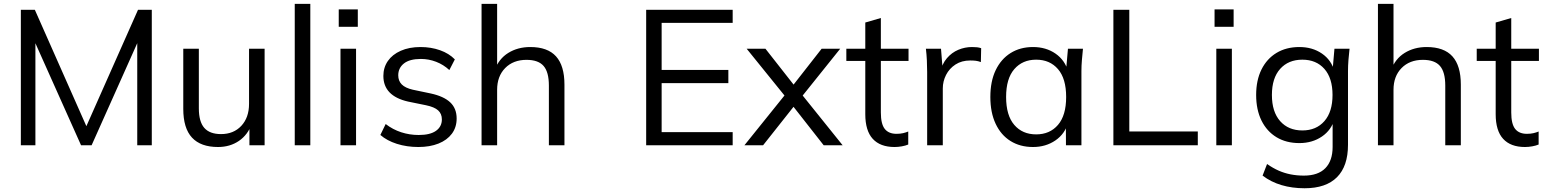

<svg xmlns="http://www.w3.org/2000/svg" viewBox="-20 -756 8047 999"><path d="M88.5 0V-705H161.3L444.1 -66.3H414.7L698.1 -705H769.8V0H694.1V-597.8H723.8L456.6 0H401.8L134.1 -598.3H164.2V0Z M1114.4 8.9Q1024.5 8.9 979.1 -39.9Q933.6 -88.8 933.6 -189.6V-502.3H1014.6V-192.2Q1014.6 -122.9 1042.9 -90.6Q1071.2 -58.3 1130 -58.3Q1195.6 -58.3 1235.7 -101.3Q1275.8 -144.4 1275.8 -215.8V-502.3H1356.8V0H1277.8V-113.1H1290.7Q1269.8 -54.8 1223.3 -22.9Q1176.7 8.9 1114.4 8.9Z M1513.6 0V-736H1594.6V0Z M1751.6 0V-502.3H1832.6V0ZM1742.5 -616.4V-707.2H1841.7V-616.4Z M2156.9 8.9Q2096.7 8.9 2044.8 -7.6Q1993 -24.2 1959.1 -53.8L1986.7 -110.7Q2023.7 -82.1 2067.5 -67.8Q2111.4 -53.6 2158.4 -53.6Q2218 -53.6 2248.5 -75.3Q2279.1 -97.1 2279.1 -134.6Q2279.1 -163.9 2259.7 -181.7Q2240.2 -199.4 2196.1 -208.5L2103 -227.5Q2039 -242.1 2006.8 -275.5Q1974.7 -309 1974.7 -360.8Q1974.7 -404.7 1998 -438.5Q2021.4 -472.4 2065.2 -491.8Q2109 -511.3 2168.2 -511.3Q2222.6 -511.3 2269.5 -494.7Q2316.3 -478.1 2346.6 -447L2318 -391.5Q2287.6 -419.7 2249.2 -434.5Q2210.8 -449.3 2170.1 -449.3Q2111.2 -449.3 2081.6 -425.7Q2052.1 -402.2 2052.1 -364.2Q2052.1 -335.3 2070.3 -316.8Q2088.5 -298.3 2128 -289.2L2221.1 -269.7Q2288.6 -255.1 2322.3 -223.7Q2356 -192.2 2356 -139.4Q2356 -93.6 2331.2 -60.3Q2306.3 -26.9 2261.5 -9Q2216.6 8.9 2156.9 8.9Z M2485.6 0V-736H2566.6V-390.7H2553.7Q2575.1 -450 2624.7 -480.7Q2674.3 -511.3 2738.9 -511.3Q2829.4 -511.3 2873.2 -462.6Q2916.9 -414 2916.9 -315.8V0H2835.9V-310.8Q2835.9 -381 2808.4 -412.8Q2780.8 -444.6 2719.6 -444.6Q2650.4 -444.6 2608.5 -401.9Q2566.6 -359.3 2566.6 -288.6V0Z M3342.1 0V-705H3792.2V-636.9H3422.6V-392H3769.7V-323.4H3422.6V-68.6H3792.2V0Z M3853.2 0 4078.1 -279.5V-238.9L3865.1 -502.3H3962.8L4123.7 -297.3H4094.6L4255 -502.3H4351.6L4141.7 -240.5V-277.3L4364.5 0H4265.9L4094.1 -219H4123.7L3950.3 0Z M4634.5 8.9Q4559.9 8.9 4521 -33.6Q4482.2 -76 4482.2 -162.1V-439.1H4383.6V-502.3H4482.2V-638.8L4563.2 -662.3V-502.3H4707.2V-439.1H4563.2V-170.6Q4563.2 -111.2 4583.4 -85.4Q4603.7 -59.7 4644.5 -59.7Q4664.1 -59.7 4678.9 -63.2Q4693.7 -66.7 4705.7 -71.7V-4Q4691.8 1.9 4672.4 5.4Q4653 8.9 4634.5 8.9Z M4804.1 0V-381.3Q4804.1 -411.2 4802.6 -442.1Q4801.1 -472.9 4797.6 -502.3H4876.2L4885.9 -379.7L4871.8 -379.2Q4881.8 -423.9 4906.9 -453.2Q4932 -482.5 4966.2 -496.9Q5000.5 -511.3 5037.3 -511.3Q5052.1 -511.3 5063.4 -510.1Q5074.7 -508.8 5085.1 -505.3L5083.6 -433Q5069.4 -438.3 5056.9 -439.8Q5044.5 -441.3 5028.2 -441.3Q4983.6 -441.3 4951.5 -420.4Q4919.3 -399.4 4902.4 -366.1Q4885.5 -332.8 4885.5 -296V0Z M5354.9 8.9Q5287.8 8.9 5237.8 -22.3Q5187.8 -53.5 5160.4 -112Q5132.9 -170.5 5132.9 -251.4Q5132.9 -332.9 5160.6 -390.8Q5188.4 -448.8 5238.4 -480.1Q5288.4 -511.3 5354.9 -511.3Q5422.6 -511.3 5472.2 -476.9Q5521.7 -442.5 5537.7 -383.1H5526.2L5536.7 -502.3H5614.8Q5611.8 -472.9 5609.3 -443.6Q5606.8 -414.2 5606.8 -385.9V0H5526.3L5525.8 -118.3H5537.3Q5521.3 -59.4 5471.2 -25.2Q5421.1 8.9 5354.9 8.9ZM5371.3 -56.8Q5442.5 -56.8 5484.9 -106.3Q5527.3 -155.7 5527.3 -251.4Q5527.3 -347.1 5484.9 -396.3Q5442.5 -445.5 5371.3 -445.5Q5300.1 -445.5 5257.5 -396.3Q5214.9 -347.1 5214.9 -251.4Q5214.9 -155.7 5257.3 -106.3Q5299.7 -56.8 5371.3 -56.8Z M5773.1 0V-705H5855.9V-71.9H6212.3V0Z M6308.6 0V-502.3H6389.6V0ZM6299.5 -616.4V-707.2H6398.7V-616.4Z M6767.9 223.5Q6702.7 223.5 6647.7 207.1Q6592.8 190.8 6549.4 157.7L6572.7 97.4Q6603.8 119 6633.7 132.1Q6663.7 145.2 6695.9 151.4Q6728.1 157.7 6764.2 157.7Q6838.4 157.7 6876.1 118.9Q6913.8 80.2 6913.8 8.3V-139.3H6924.3Q6908.3 -79.8 6858.2 -45.7Q6808.1 -11.5 6740.9 -11.5Q6672.4 -11.5 6621.9 -42Q6571.4 -72.5 6543.6 -128.9Q6515.9 -185.4 6515.9 -261.9Q6515.9 -338.3 6543.6 -394.3Q6571.4 -450.3 6621.9 -480.8Q6672.4 -511.3 6740.9 -511.3Q6808.6 -511.3 6858.2 -477.3Q6907.8 -443.4 6923.8 -383.4L6913.8 -393.2L6923.3 -502.3H7001.8Q6998.4 -472.9 6996.1 -443.6Q6993.8 -414.2 6993.8 -385.9V-2.5Q6993.8 108.5 6936.5 166Q6879.2 223.5 6767.9 223.5ZM6756.3 -77.3Q6828.5 -77.3 6870.9 -125.7Q6913.3 -174.2 6913.3 -261.9Q6913.3 -349.6 6870.9 -397.6Q6828.5 -445.5 6756.3 -445.5Q6683.7 -445.5 6640.8 -397.6Q6597.9 -349.6 6597.9 -261.9Q6597.9 -174.2 6640.8 -125.7Q6683.7 -77.3 6756.3 -77.3Z M7149.6 0V-736H7230.6V-390.7H7217.7Q7239.1 -450 7288.7 -480.7Q7338.3 -511.3 7402.9 -511.3Q7493.4 -511.3 7537.2 -462.6Q7580.9 -414 7580.9 -315.8V0H7499.9V-310.8Q7499.9 -381 7472.4 -412.8Q7444.8 -444.6 7383.6 -444.6Q7314.4 -444.6 7272.5 -401.9Q7230.6 -359.3 7230.6 -288.6V0Z M7914.5 8.9Q7839.9 8.9 7801 -33.6Q7762.2 -76 7762.2 -162.1V-439.1H7663.6V-502.3H7762.2V-638.8L7843.2 -662.3V-502.3H7987.2V-439.1H7843.2V-170.6Q7843.2 -111.2 7863.4 -85.4Q7883.7 -59.7 7924.5 -59.7Q7944.1 -59.7 7958.9 -63.2Q7973.7 -66.7 7985.7 -71.7V-4Q7971.8 1.9 7952.4 5.4Q7933 8.9 7914.5 8.9Z"/></svg>

Font: Mulish ExtraLight
Style: Regular
Weight: 200
Designer: Vernon Adams
Foundry: Vernon Adams
Version: Version 3.603